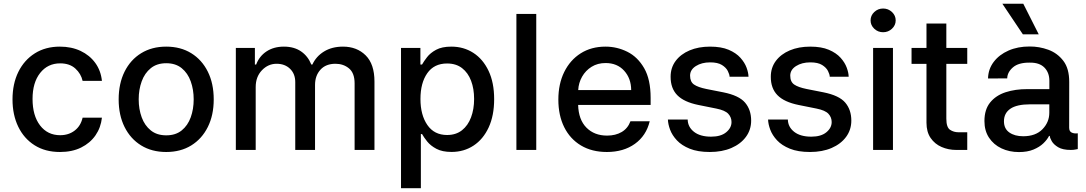

<svg xmlns="http://www.w3.org/2000/svg" viewBox="-20 -802 5809 1027"><path d="M301.1 11Q221.9 11 165 -25Q108 -61.1 77.4 -124.6Q46.9 -188.2 46.9 -270.2Q46.9 -353.7 78.1 -417.3Q109.4 -480.8 166.4 -516.7Q223.4 -552.6 300.1 -552.6Q362.2 -552.6 410.9 -529.7Q459.5 -506.7 489.5 -465.6Q519.5 -424.4 525.2 -369.3H421.9Q413.4 -407.7 383 -435.4Q352.6 -463.1 301.8 -463.1Q235.4 -463.1 194.8 -411.8Q154.1 -360.4 154.1 -272.7Q154.1 -183.6 194.2 -131.2Q234.4 -78.8 301.8 -78.8Q347.3 -78.8 379.6 -103.7Q411.9 -128.6 421.9 -172.6H525.2Q519.5 -119.7 490.8 -78.1Q462 -36.6 413.9 -12.8Q365.8 11 301.1 11Z M869 11Q792.3 11 735.1 -24.1Q677.9 -59.3 646.3 -122.7Q614.7 -186.1 614.7 -270.2Q614.7 -355.1 646.3 -418.7Q677.9 -482.2 735.1 -517.4Q792.3 -552.6 869 -552.6Q946 -552.6 1003 -517.4Q1060 -482.2 1091.6 -418.7Q1123.2 -355.1 1123.2 -270.2Q1123.2 -186.1 1091.6 -122.7Q1060 -59.3 1003 -24.1Q946 11 869 11ZM869.3 -78.1Q919.4 -78.1 951.9 -104.4Q984.4 -130.7 1000.2 -174.5Q1016 -218.4 1016 -270.6Q1016 -322.8 1000.2 -366.8Q984.4 -410.9 951.9 -437.3Q919.4 -463.8 869.3 -463.8Q819.2 -463.8 786.6 -437.3Q753.9 -410.9 737.9 -366.8Q721.9 -322.8 721.9 -270.6Q721.9 -218.4 737.9 -174.5Q753.9 -130.7 786.6 -104.4Q819.2 -78.1 869.3 -78.1Z M1241.5 0V-545.5H1343.4V-456.7H1350.1Q1367.2 -501.8 1405.9 -527.2Q1444.6 -552.6 1498.6 -552.6Q1553.3 -552.6 1590.4 -527Q1627.5 -501.4 1645.2 -456.7H1650.9Q1670.8 -500.4 1713.2 -526.5Q1755.7 -552.6 1814.6 -552.6Q1888.8 -552.6 1935.9 -505.9Q1983 -459.2 1983 -365.8V0H1876.8V-355.8Q1876.8 -411.2 1846.8 -436.1Q1816.8 -460.9 1774.5 -460.9Q1722.7 -460.9 1693.9 -429Q1665.1 -397 1665.1 -347.7V0H1559.3V-362.6Q1559.3 -407 1531.6 -433.9Q1503.9 -460.9 1459.5 -460.9Q1414.4 -460.9 1381 -426.1Q1347.7 -391.3 1347.7 -336.3V0Z M2125 204.5V-545.5H2228.7V-457H2237.6Q2247.2 -474.1 2264.4 -496.4Q2281.6 -518.8 2312.7 -535.7Q2343.8 -552.6 2394.2 -552.6Q2460.2 -552.6 2511.9 -519.2Q2563.6 -485.8 2593.4 -422.9Q2623.2 -360.1 2623.2 -271.7Q2623.2 -183.6 2593.8 -120.2Q2564.3 -56.8 2512.8 -23.1Q2461.3 10.7 2395.2 10.7Q2345.5 10.7 2314.3 -6Q2283 -22.7 2265.1 -45.1Q2247.2 -67.5 2237.6 -84.9H2231.2V204.5ZM2229 -272.7Q2229 -186.8 2266 -133.3Q2302.9 -79.9 2371.4 -79.9Q2419 -79.9 2451.2 -105.3Q2483.3 -130.7 2499.6 -174.4Q2516 -218 2516 -272.7Q2516 -327.1 2499.8 -369.9Q2483.7 -412.6 2451.7 -437.5Q2419.7 -462.4 2371.4 -462.4Q2301.8 -462.4 2265.4 -410.3Q2229 -358.3 2229 -272.7Z M2848.4 -727.3V0H2742.2V-727.3Z M3226.2 11Q3146 11 3087.7 -23.8Q3029.5 -58.6 2998 -121.6Q2966.6 -184.7 2966.6 -269.2Q2966.6 -353 2998 -416.9Q3029.5 -480.8 3086.1 -516.7Q3142.8 -552.6 3218.8 -552.6Q3280.5 -552.6 3335.8 -525Q3391 -497.5 3425.6 -437.3Q3460.2 -377.1 3460.2 -278.4V-240.8H3072.4Q3074.6 -161.9 3116.8 -119.3Q3159.1 -76.7 3227.3 -76.7Q3272.7 -76.7 3305.4 -95.9Q3338.1 -115.1 3352.3 -153.4H3455.3Q3436.8 -76.3 3376.1 -32.7Q3315.3 11 3226.2 11ZM3072.8 -320.3H3356.2Q3355.8 -382.8 3318.5 -423.8Q3281.2 -464.8 3219.5 -464.8Q3176.5 -464.8 3144.4 -444.8Q3112.2 -424.7 3093.6 -391.9Q3074.9 -359 3072.8 -320.3Z M3983.7 -391.7H3882.5Q3882.1 -404.1 3873 -422.2Q3864 -440.3 3841.6 -454.4Q3819.2 -468.4 3778.4 -468.4Q3733.3 -468.4 3702.2 -448.7Q3671.2 -429 3671.2 -397.4Q3671.2 -364.3 3692.3 -349.8Q3713.4 -335.2 3758.5 -326L3848.7 -308.2Q3932.5 -291.5 3965.2 -253.2Q3997.9 -214.8 3997.9 -157Q3997.9 -108 3970 -70Q3942.1 -32 3892.4 -10.5Q3842.7 11 3776.6 11Q3712.4 11 3669.2 -6.6Q3626.1 -24.1 3600.7 -51.3Q3575.3 -78.5 3564.3 -108.3Q3553.3 -138.1 3552.6 -162.6H3658.4Q3659.1 -122.9 3692.1 -96.9Q3725.1 -71 3783.7 -71Q3835.9 -71 3864.3 -94.5Q3892.8 -117.9 3892.8 -149.1Q3892.8 -174.7 3875.4 -193.4Q3858 -212 3811.8 -221.2L3716.3 -240.4Q3638.8 -256 3602.8 -292.8Q3566.8 -329.5 3567.1 -391.7Q3567.1 -440 3594.1 -476.2Q3621.1 -512.4 3668.7 -532.5Q3716.3 -552.6 3777.7 -552.6Q3838.1 -552.6 3877.7 -535.7Q3917.3 -518.8 3940.3 -493.1Q3963.4 -467.3 3973.4 -440Q3983.3 -412.6 3983.7 -391.7Z M4519.5 -391.7H4418.3Q4418 -404.1 4408.9 -422.2Q4399.9 -440.3 4377.5 -454.4Q4355.1 -468.4 4314.3 -468.4Q4269.2 -468.4 4238.1 -448.7Q4207 -429 4207 -397.4Q4207 -364.3 4228.2 -349.8Q4249.3 -335.2 4294.4 -326L4384.6 -308.2Q4468.4 -291.5 4501.1 -253.2Q4533.7 -214.8 4533.7 -157Q4533.7 -108 4505.9 -70Q4478 -32 4428.3 -10.5Q4378.6 11 4312.5 11Q4248.2 11 4205.1 -6.6Q4161.9 -24.1 4136.5 -51.3Q4111.2 -78.5 4100.1 -108.3Q4089.1 -138.1 4088.4 -162.6H4194.2Q4195 -122.9 4228 -96.9Q4261 -71 4319.6 -71Q4371.8 -71 4400.2 -94.5Q4428.6 -117.9 4428.6 -149.1Q4428.6 -174.7 4411.2 -193.4Q4393.8 -212 4347.7 -221.2L4252.1 -240.4Q4174.7 -256 4138.7 -292.8Q4102.6 -329.5 4103 -391.7Q4103 -440 4130 -476.2Q4157 -512.4 4204.5 -532.5Q4252.1 -552.6 4313.6 -552.6Q4373.9 -552.6 4413.5 -535.7Q4453.1 -518.8 4476.2 -493.1Q4499.3 -467.3 4509.2 -440Q4519.2 -412.6 4519.5 -391.7Z M4650.2 0V-545.5H4756.4V0ZM4703.8 -629.6Q4676.1 -629.6 4656.4 -648.3Q4636.7 -666.9 4636.7 -692.8Q4636.7 -719.1 4656.4 -737.7Q4676.1 -756.4 4703.8 -756.4Q4731.2 -756.4 4751.1 -737.7Q4771 -719.1 4771 -692.8Q4771 -666.9 4751.1 -648.3Q4731.2 -629.6 4703.8 -629.6Z M5153.8 -545.5V-460.2H5041.9V-167.3Q5041.9 -121.1 5061.6 -107.8Q5081.3 -94.5 5107.2 -94.5H5153.8V0H5094.8Q5052.9 0 5016.5 -15.8Q4980.1 -31.6 4957.9 -63.9Q4935.7 -96.2 4935.7 -145.6V-460.2H4855.8V-545.5H4935.7V-676.1H5041.9V-545.5Z M5430.4 11.4Q5378.6 11.4 5336.6 -8.5Q5294.7 -28.4 5270.2 -65.5Q5245.7 -102.6 5245.7 -154.5Q5245.7 -216.3 5276.3 -253.9Q5306.8 -291.5 5358.8 -308.6Q5410.9 -325.6 5475.1 -325.3H5593V-369.7Q5593 -413.7 5566.4 -440.7Q5539.8 -467.7 5488.3 -467Q5428.3 -467.7 5398.3 -441.8Q5368.3 -415.8 5367.5 -382.8L5264.9 -382.1Q5266 -432.2 5295.3 -470.9Q5324.6 -509.6 5374.6 -531.6Q5424.7 -553.6 5487.6 -553.3Q5538.7 -553.6 5587.4 -535.9Q5636 -518.1 5667.8 -476.6Q5699.6 -435 5699.2 -362.9L5698.9 -119Q5698.9 -99.4 5712.2 -93Q5725.5 -86.6 5743.6 -88.8H5745V-4.6Q5741.5 -4.6 5732.8 -2.3Q5724.1 0 5707.4 0Q5664.1 0 5639.7 -14.7Q5615.4 -29.5 5605.5 -47.4Q5595.5 -65.3 5595.5 -74.2V-74.9H5591.3Q5581.7 -55.4 5560.9 -35.3Q5540.1 -15.3 5507.8 -2Q5475.5 11.4 5430.4 11.4ZM5452.8 -73.2Q5519.5 -73.2 5556.1 -110.8Q5592.7 -148.4 5592.7 -198.9V-244H5491.1Q5418.7 -244 5384.4 -220.3Q5350.1 -196.7 5350.1 -153.4Q5350.1 -113.6 5378.9 -93.4Q5407.7 -73.2 5452.8 -73.2ZM5451.3 -618.3 5341.6 -782H5453.5L5536.2 -618.3Z"/></svg>

Font: Inter Zeller Medium
Style: Regular
Weight: 500
Designer: Rasmus Andersson; Joe Bland
Foundry: zeller
Version: Version 3.015;git-dec3a8cb1